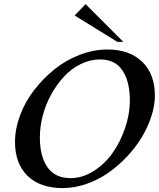

<svg xmlns="http://www.w3.org/2000/svg" viewBox="-20 -914 781 943"><path d="M556.2 -708.5 346.7 -837.9 400.4 -893.6 585.4 -708.5ZM288.1 9.8Q177.2 9.8 115.5 -50Q53.7 -109.9 53.7 -217.3Q53.7 -280.3 78.1 -346.4Q102.5 -412.6 146.5 -470Q190.4 -527.3 246.6 -572.8Q302.7 -618.2 371.1 -644.5Q439.5 -670.9 507.3 -670.9Q616.2 -670.9 678.5 -610.6Q740.7 -550.3 740.7 -444.3Q740.7 -396 723.4 -342.5Q706.1 -289.1 676 -239.3Q646 -189.5 602.8 -143.8Q559.6 -98.1 510.5 -64.2Q461.4 -30.3 403.6 -10.3Q345.7 9.8 288.1 9.8ZM327.1 -39.1Q384.3 -39.1 438.5 -73Q492.7 -106.9 531.5 -160.9Q570.3 -214.8 594 -283.9Q617.7 -353 617.7 -421.4Q617.7 -513.7 581.5 -567.9Q545.4 -622.1 471.7 -622.1Q422.4 -622.1 376 -599.1Q329.6 -576.2 293.9 -537.4Q258.3 -498.5 231.2 -449.5Q204.1 -400.4 189.9 -345.7Q175.8 -291 175.8 -238.8Q175.8 -146.5 212.9 -92.8Q250 -39.1 327.1 -39.1Z"/></svg>

Font: Happy Times at the IKOB Italic
Style: Regular
Weight: 400
Designer: Lucas Le Bihan
Foundry: Lucas Le Bihan
Version: Version 1.000;PS 1.0;hotconv 1.0.88;makeotf.lib2.5.647800